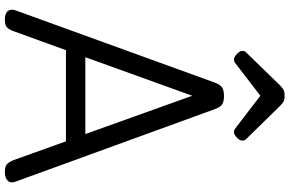

<svg xmlns="http://www.w3.org/2000/svg" viewBox="-221 -959 1194 792"><g transform="rotate(90 376.0 -563.0)"><path d="M61 14Q35 14 25.5 1.5Q16 -11 23 -31L320 -850Q328 -873 340 -881.5Q352 -890 376 -890Q400 -890 411.5 -881.5Q423 -873 431 -850L729 -31Q737 -11 726 1.5Q715 14 689 14Q667 14 657.5 5.5Q648 -3 640 -23L563 -238H187L109 -23Q102 -3 92.5 5.5Q83 14 61 14ZM216 -318H533L375 -759ZM225 -931Q216 -931 203 -943Q190 -955 190 -965Q190 -968 190.5 -972Q191 -976 196 -981L331 -1120Q338 -1127 347 -1133.5Q356 -1140 375 -1140Q394 -1140 402.5 -1133.5Q411 -1127 418 -1120L554 -981Q559 -976 559.5 -972Q560 -968 560 -965Q560 -955 547.5 -943Q535 -931 525 -931Q518 -931 513 -934.5Q508 -938 500 -944L375 -1040L250 -944Q243 -938 237.5 -934.5Q232 -931 225 -931Z"/></g></svg>

Font: Playwrite GB J
Style: Regular
Weight: 400
Designer: Veronika Burian, José Scaglione
Foundry: TypeTogether
Version: Version 1.002